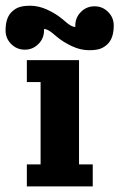

<svg xmlns="http://www.w3.org/2000/svg" viewBox="-76 -663 425 683"><path d="M191.9 -572.3Q191.9 -600.6 211.9 -620.6Q231.9 -640.6 260.3 -640.6Q288.6 -640.6 308.6 -620.6Q328.6 -600.6 328.6 -572.3Q328.6 -526.4 305.9 -505.4Q293.5 -493.7 278.8 -489Q264.2 -484.4 240.7 -484.4Q210.4 -484.4 179.6 -498.8Q148.7 -513.2 124.3 -533.7Q123.3 -534.4 118.4 -538.7Q113.5 -543 111.9 -544.2Q110.4 -545.4 106.1 -548.7Q101.8 -552 99.4 -553.3Q96.9 -554.7 93.4 -556.5Q89.8 -558.3 86.7 -559.1Q83.5 -559.8 80.6 -559.8V-554.7Q80.6 -526.4 60.5 -506.3Q40.5 -486.3 12.2 -486.3Q-16.1 -486.3 -36.1 -506.3Q-56.2 -526.4 -56.2 -554.7Q-56.2 -600.6 -33.4 -621.6Q-21 -633.3 -6.3 -637.9Q8.3 -642.6 31.7 -642.6Q62 -642.6 92.9 -628.2Q123.8 -613.8 148.2 -593.3Q149.2 -592.5 154.1 -588.3Q158.9 -584 160.5 -582.8Q162.1 -581.5 166.4 -578.2Q170.7 -575 173.1 -573.6Q175.5 -572.3 179.1 -570.4Q182.6 -568.6 185.8 -567.9Q189 -567.1 191.9 -567.1ZM19.5 -449.2H205.1V-78.1H253.9V0H19.5V-78.1H68.4V-371.1H19.5Z"/></svg>

Font: Orelega One
Style: Regular
Weight: 400
Version: Version 1.1 ; ttfautohint (v1.8.3)